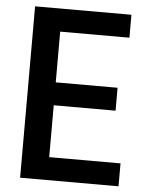

<svg xmlns="http://www.w3.org/2000/svg" viewBox="-53 -783 629 826"><g transform="rotate(5 261.5 -370.0)"><path d="M65 -740H481V-641H182V-422H449V-323H182V-99H490V0H65Z"/></g></svg>

Font: Encode Sans Compressed
Style: SemiBold
Weight: 600
Designer: Pablo Impallari, Andres Torresi
Foundry: Pablo Impallari, Andres Torresi
Version: Version 1.000; ttfautohint (v1.00) -l 8 -r 50 -G 200 -x 14 -